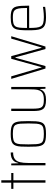

<svg xmlns="http://www.w3.org/2000/svg" viewBox="1058 -1756 706 2861"><g transform="rotate(-90 1410.5 -325.0)"><path d="M120 0V-478H27V-510H120V-658H155V-510H264V-478H155V0Z M378 0V-510H405L409 -405H413Q423 -450 445 -474.5Q467 -499 498.5 -508.5Q530 -518 570 -518V-482Q505 -482 471 -456Q437 -430 425 -380Q413 -330 413 -259V0Z M846 8Q792 8 757 1.5Q722 -5 701.5 -21.5Q681 -38 670.5 -68Q660 -98 657.5 -143.5Q655 -189 655 -254Q655 -319 657.5 -365Q660 -411 670.5 -441Q681 -471 701.5 -487.5Q722 -504 757 -511Q792 -518 846 -518Q900 -518 934.5 -511Q969 -504 990 -487.5Q1011 -471 1021 -441Q1031 -411 1034 -365Q1037 -319 1037 -254Q1037 -189 1034 -143.5Q1031 -98 1021 -68Q1011 -38 990 -21.5Q969 -5 934.5 1.5Q900 8 846 8ZM845 -24Q904 -24 935.5 -33Q967 -42 981 -66Q995 -90 998.5 -135.5Q1002 -181 1002 -254Q1002 -327 998.5 -373Q995 -419 981.5 -443.5Q968 -468 936 -477Q904 -486 846 -486Q789 -486 756.5 -477Q724 -468 710 -443.5Q696 -419 693 -373Q690 -327 690 -254Q690 -181 693.5 -135.5Q697 -90 710 -66Q723 -42 755.5 -33Q788 -24 845 -24Z M1352 8Q1299 8 1266 -3Q1233 -14 1216 -37Q1199 -60 1193 -98Q1187 -136 1187 -190V-510H1222V-195Q1222 -140 1227 -106Q1232 -72 1247 -54Q1262 -36 1289 -30Q1316 -24 1360 -24Q1417 -24 1448 -41Q1479 -58 1492.5 -88.5Q1506 -119 1508.5 -159.5Q1511 -200 1511 -246V-510H1546V0H1519L1515 -81H1511Q1504 -56 1487 -36Q1470 -16 1438 -4Q1406 8 1352 8Z M1820 0 1666 -510H1704L1836 -59H1841L1965 -510H2005L2129 -59H2134L2266 -510H2302L2148 0H2111L1987 -448H1981L1857 0Z M2583 8Q2532 8 2497.5 0.5Q2463 -7 2442 -24.5Q2421 -42 2409.5 -72Q2398 -102 2394 -147Q2390 -192 2390 -254Q2390 -329 2394.5 -379.5Q2399 -430 2417 -461Q2435 -492 2474.5 -505Q2514 -518 2585 -518Q2634 -518 2665.5 -510.5Q2697 -503 2715.5 -485.5Q2734 -468 2742.5 -437.5Q2751 -407 2754 -362Q2757 -317 2757 -256V-243H2425Q2425 -178 2430 -135Q2435 -92 2450.5 -67.5Q2466 -43 2499 -33.5Q2532 -24 2588 -24Q2612 -24 2639.5 -26Q2667 -28 2693 -31Q2719 -34 2739 -38V-5Q2722 -2 2696 1Q2670 4 2640.5 6Q2611 8 2583 8ZM2722 -256V-296Q2722 -360 2715 -398Q2708 -436 2692.5 -455Q2677 -474 2649.5 -480Q2622 -486 2582 -486Q2529 -486 2497.5 -478.5Q2466 -471 2450 -449Q2434 -427 2429.5 -385.5Q2425 -344 2425 -275H2741Z"/></g></svg>

Font: Saira Thin SemiCondensed
Style: Regular
Weight: 100
Width: 4
Version: Version 1.101